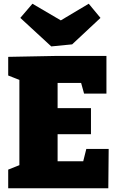

<svg xmlns="http://www.w3.org/2000/svg" viewBox="-20 -1010 636 1030"><path d="M443 -211H563L561 0H24V-100L109 -134L84 -95V-610L108 -572L24 -605V-705L284 -710H551V-508H431L408 -591L444 -565H259L289 -595V-400L259 -430H468V-290H259L289 -325V-115L259 -145H456L419 -115ZM456 -990 519 -914 367 -772 255 -761 89 -914 154 -990 379 -858 238 -860Z"/></svg>

Font: Bitter Thin Black
Style: Regular
Weight: 900
Version: Version 3.020